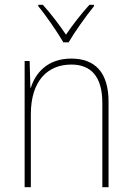

<svg xmlns="http://www.w3.org/2000/svg" viewBox="-20 -783 553 803"><path d="M245 -606H267C292 -649 339 -715 373 -757V-763H354C318 -723 283 -678 256 -638C229 -678 192 -727 159 -763H140V-757C172 -719 219 -650 245 -606ZM278 -538C178 -538 128 -477 109 -416H107L104 -528H83V0H109V-305C109 -446 180 -513 278 -513C359 -513 408 -465 408 -352V0H434V-357C434 -481 377 -538 278 -538Z"/></svg>

Font: Noto Sans Devanagari SemiCondensed Thin
Style: Regular
Weight: 100
Width: 4
Designer: Jelle Bosma - Monotype Design Team
Foundry: Monotype Imaging Inc.
Version: Version 2.004